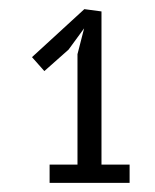

<svg xmlns="http://www.w3.org/2000/svg" viewBox="-20 -760 340 420"><path d="M88.5 -360V-400H149.5V-641.5L164 -698L130 -651.5L77 -604.5L50 -635L164.5 -740L202 -735V-400H263.5V-360Z"/></svg>

Font: B612
Style: Regular
Weight: 400
Designer: Nicolas Chauveau, Thomas Paillot, Jonathan Favre-Lamarine, Jean-Luc Vinot
Foundry: AIRBUS
Version: Version 1.008